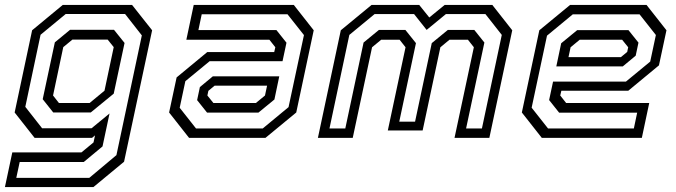

<svg xmlns="http://www.w3.org/2000/svg" viewBox="-40 -560 2747 780"><path d="M-20 200 10 59H291L340 18.5L346 -10L334 0H100.5L19.5 -103L90.5 -437L215 -540H496.5L578 -437L464 97L339.5 200ZM26.2 162.5H322.8L433 70.2L536.2 -416.2L468.2 -503H226.8L124.8 -418.8L62.8 -126L131 -39H332L405 -99L376.5 34.8L300.2 98.2H40ZM176.2 -103.2 133.5 -157 182.8 -388 244.5 -438.8H423.2L466 -385.5L422 -179.5L328.8 -103.2ZM199.5 -141.5H324L384.5 -191.5L422 -368.5L397.5 -399H254L217 -368.5L175.5 -172Z M728 0 647 -103 677.5 -245.5 802 -348.5H1074L1078.5 -368L1054.5 -398.5H717L747 -540H1153.5L1234.5 -437L1163.5 -103L1038.5 0ZM801.2 -102.5 760.8 -153.2 772 -206.2 824.5 -249.8H1094.5L1074.8 -155.8L1009.8 -102.5ZM756.2 -38.2H1027.5L1132.2 -124.8L1194.8 -417.5L1128 -502H779.5L766 -437.8H1083L1123.8 -386.5L1107.8 -311.5H811.8L713 -230.2L690 -122.2ZM827 -141.5H999.5L1036.5 -172L1045 -212H832L806.5 -191L802.5 -172Z M1251.5 0 1344.5 -437 1469.5 -540H1663L1704 -489L1766.5 -540H1960L2041 -437L1948 0H1806.5L1885 -368L1861 -398.5H1786L1749 -368L1677 -30H1535.5L1607.5 -368L1583.5 -398.5H1508.5L1471.5 -368L1393 0ZM1298.5 -38.2H1362.8L1437 -387.2L1499.5 -438.5H1606.8L1649.8 -384.8L1582 -65.8H1646.2L1714 -384.8L1779.5 -438.5H1886.8L1927.8 -387.2L1853.5 -38.2H1917.8L1998.5 -418.2L1932 -502.8H1771.5L1693.2 -438.5L1642.2 -502.8H1481.8L1379.2 -418.2Z M2586.5 -540 2667.5 -437 2637 -294.5 2512.5 -191.5H2240.5L2236 -172L2260 -141.5H2597.5L2567.5 0H2161L2080 -103L2151 -437L2276 -540ZM2513.2 -437.5 2553.8 -386.8 2542.5 -333.8 2490 -290.2H2220L2239.8 -384.2L2304.8 -437.5ZM2558.2 -501.8H2287L2182.2 -415.2L2119.8 -122.5L2186.5 -38H2535L2548.5 -102.2H2231.5L2190.8 -153.5L2206.8 -228.5H2502.8L2601.5 -309.8L2624.5 -417.8ZM2487.5 -398.5H2315L2278 -368L2269.5 -328H2482.5L2508 -349L2512 -368Z"/></svg>

Font: Tourney Thin
Style: Italic
Weight: 100
Italic angle: -12°
Designer: Tyler Finck
Foundry: Etcetera Type Co
Version: Version 1.015